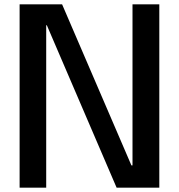

<svg xmlns="http://www.w3.org/2000/svg" viewBox="-20 -861 821 881"><path d="M70 0V-841H265L583 -102H588V-841H711V0H515L195 -745H192V0Z"/></svg>

Font: Matangi
Style: Bold
Weight: 700
Designer: Prashant Pant
Foundry: The Graphic Ant
Version: Version 3.002